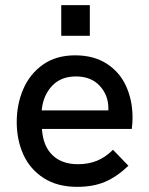

<svg xmlns="http://www.w3.org/2000/svg" viewBox="-20 -717 580 746"><path d="M45 -243Q45 -312 70.5 -371Q96 -430 147 -466Q198 -502 272 -502Q345 -502 395.5 -469Q446 -436 470.5 -381Q495 -326 495 -260Q495 -239 492 -216H143Q147 -150 183.5 -114.5Q220 -79 283 -79Q324 -79 357 -92.5Q390 -106 419 -135L479 -73Q434 -30 388 -10.5Q342 9 280 9Q203 9 150 -25Q97 -59 71 -116Q45 -173 45 -243ZM401 -288V-297Q401 -347 367.5 -383.5Q334 -420 275 -420Q216 -420 181.5 -382.5Q147 -345 142 -288ZM218 -697H329V-578H218Z"/></svg>

Font: Hanken Grotesk Medium
Style: Regular
Weight: 500
Designer: Alfredo Marco Pradil
Foundry: Hanken Design Co.
Version: Version 3.014